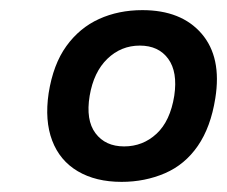

<svg xmlns="http://www.w3.org/2000/svg" viewBox="-20 -735 448 379"><path d="M220 -376Q169 -376 133.5 -397Q98 -418 83 -457.5Q68 -497 76 -551Q85 -608 111 -644Q137 -680 175.5 -697.5Q214 -715 261 -715Q338 -715 378 -668.5Q418 -622 405 -541Q396 -484 370.5 -447Q345 -410 305.5 -393Q266 -376 220 -376ZM225 -446Q262 -446 289 -471Q316 -496 324 -546Q331 -593 312 -619Q293 -645 256 -645Q219 -645 192 -619Q165 -593 157 -546Q149 -498 168.5 -472Q188 -446 225 -446Z"/></svg>

Font: Nunito Sans 6pt
Style: Bold Italic
Weight: 700
Italic angle: -9°
Version: Version 3.101;gftools[0.9.27]